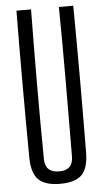

<svg xmlns="http://www.w3.org/2000/svg" viewBox="-56 -836 481 879"><g transform="rotate(-5 184.5 -396.5)"><path d="M185 7Q116 7 85.5 -23Q55 -53 54 -123Q51 -461 54 -800H121Q119 -631 118.5 -456.5Q118 -282 120 -113Q120 -50 185 -50Q249 -50 249 -113Q250 -282 250.5 -456.5Q251 -631 249 -800H315Q318 -461 315 -123Q314 -53 284 -23Q254 7 185 7Z"/></g></svg>

Font: Big Shoulders Display
Style: Regular
Weight: 400
Designer: Patric King
Foundry: XO Type Co
Version: Version 1.000; ttfautohint (v1.8.2)